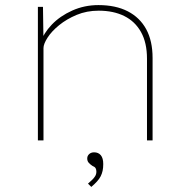

<svg xmlns="http://www.w3.org/2000/svg" viewBox="-20 -552 749 755"><path d="M129 0V-525H149L151 -388L140 -385Q151 -421 183.5 -455Q216 -489 264 -510.5Q312 -532 367 -532Q435 -532 482.5 -507.5Q530 -483 555 -437Q580 -391 580 -324V0H558V-321Q558 -384 534.5 -426Q511 -468 468.5 -489Q426 -510 368 -510Q321 -510 281.5 -493.5Q242 -477 212.5 -453Q183 -429 167 -404Q151 -379 151 -363V0H140Q139 0 136 0Q133 0 129 0ZM339 183 326 170Q334 163 341.5 156Q349 149 354 141Q359 133 359 123Q359 115 356 109.5Q353 104 343 100Q334 94 328.5 87.5Q323 81 323 71Q323 61 330.5 54Q338 47 350 47Q367 47 376.5 58.5Q386 70 386 93Q386 108 383.5 119.5Q381 131 376 141Q371 151 361.5 161.5Q352 172 339 183Z"/></svg>

Font: Lexend Exa Thin
Style: Regular
Weight: 250
Designer: Bonnie Shaver-Troup, Thomas Jockin
Foundry: Lexend
Version: Version 1.007